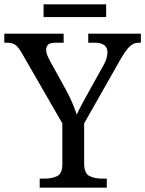

<svg xmlns="http://www.w3.org/2000/svg" viewBox="-25 -870 673 890"><path d="M159 0V-42H182Q215 -42 239.5 -53.5Q264 -65 264 -109V-298L79 -619Q63 -648 48.5 -660Q34 -672 8 -672H-5V-714H270V-672H233Q206 -672 197.5 -662.5Q189 -653 189 -640Q189 -626 195 -612Q201 -598 207 -587L281 -453Q298 -422 310.5 -392Q323 -362 331 -339Q340 -360 357 -391Q374 -422 391 -453L455 -568Q465 -585 469 -600.5Q473 -616 473 -628Q473 -672 413 -672H384V-714H628V-672H616Q595 -672 577 -655.5Q559 -639 533 -594L365 -298V-114Q365 -67 389 -54.5Q413 -42 447 -42H470V0ZM177 -791V-850H467V-791Z"/></svg>

Font: NotoSerif-Regular
Style: Regular
Weight: 400
Designer: Monotype Design Team
Foundry: Monotype Imaging Inc.
Version: Version 2.007; ttfautohint (v1.8) -l 8 -r 50 -G 200 -x 14 -D